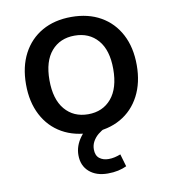

<svg xmlns="http://www.w3.org/2000/svg" viewBox="-79 -567 736 830"><g transform="rotate(-10 289.0 -152.0)"><path d="M289 9Q215 9 160.5 -22Q106 -53 76 -110.5Q46 -168 46 -245Q46 -323 76 -380Q106 -437 160.5 -468Q215 -499 289 -499Q363 -499 417.5 -468Q472 -437 502 -380Q532 -323 532 -245Q532 -168 502 -110.5Q472 -53 417.5 -22Q363 9 289 9ZM289 -72Q353 -72 391 -117Q429 -162 429 -246Q429 -329 391 -373Q353 -417 289 -417Q225 -417 187 -373Q149 -329 149 -246Q149 -162 187 -117Q225 -72 289 -72ZM328 195Q277 195 246.5 168Q216 141 216 95Q216 54 243 17.5Q270 -19 315 -39L349 0Q333 7 318.5 19Q304 31 295 47Q286 63 286 82Q286 109 302 121.5Q318 134 342 134Q356 134 369 131Q382 128 395 123L411 178Q394 186 373.5 190.5Q353 195 328 195Z"/></g></svg>

Font: Nunito Sans 11pt SemiBold
Style: Regular
Weight: 600
Version: Version 3.101;gftools[0.9.27]